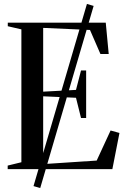

<svg xmlns="http://www.w3.org/2000/svg" viewBox="-20 -858 644 974"><path d="M150 86 421 -838 455 -828 184 96ZM88.5 -35V-709L19.5 -725V-743H516.5L531.5 -584H489.5L436.5 -706L199 -716.5V-393L365.5 -402L391 -500.5H417V-259.5H391L365.5 -362L199 -369.5V-25.5L470.5 -43.5L541 -196L586 -183.5L550 0H19V-18Z"/></svg>

Font: Merriweather 144pt
Style: Regular
Weight: 400
Version: Version 2.100